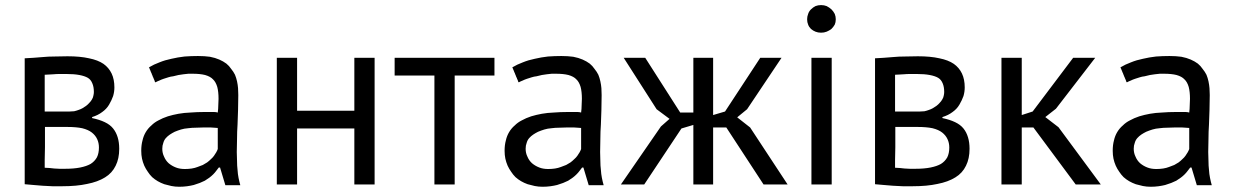

<svg xmlns="http://www.w3.org/2000/svg" viewBox="-20 -711 4756 740"><path d="M75.2 -1Q91.8 1 109.4 2Q127 3.9 144.5 4.9Q162.1 5.9 181.6 6.8Q200.2 6.8 220.7 6.8Q275.4 6.8 315.4 -2Q356.4 -9.8 384.8 -27.3Q412.1 -43.9 425.8 -72.3Q439.5 -99.6 439.5 -137.7Q439.5 -162.1 433.6 -181.6Q427.7 -201.2 416 -215.8Q404.3 -230.5 383.8 -240.2Q363.3 -250 335 -255.9Q335 -256.8 335 -259.8Q357.4 -266.6 374 -279.3Q390.6 -291 400.4 -307.6Q410.2 -324.2 416 -340.8Q420.9 -357.4 420.9 -374Q420.9 -405.3 410.2 -427.7Q399.4 -450.2 378.9 -464.8Q357.4 -479.5 323.2 -486.3Q289.1 -494.1 240.2 -494.1Q212.9 -494.1 189.5 -493.2Q166 -493.2 146.5 -491.2Q127.9 -489.3 109.4 -488.3Q91.8 -487.3 75.2 -486.3Q75.2 -324.2 75.2 -1ZM153.3 -221.7Q174.8 -221.7 239.3 -221.7Q273.4 -221.7 296.9 -216.8Q320.3 -210.9 334 -200.2Q347.7 -189.5 354.5 -174.8Q361.3 -160.2 361.3 -142.6Q361.3 -120.1 353.5 -104.5Q344.7 -88.9 329.1 -79.1Q313.5 -70.3 289.1 -65.4Q264.6 -60.5 231.4 -60.5Q219.7 -60.5 209 -60.5Q198.2 -61.5 189.5 -61.5Q180.7 -62.5 170.9 -63.5Q162.1 -63.5 152.3 -64.5Q152.3 -74.2 152.3 -94.7Q152.3 -114.3 153.3 -143.6Q153.3 -172.9 153.3 -192.4Q153.3 -211.9 153.3 -221.7ZM152.3 -281.2Q152.3 -316.4 152.3 -422.9Q161.1 -423.8 169.9 -423.8Q178.7 -424.8 187.5 -424.8Q196.3 -425.8 209 -425.8Q220.7 -425.8 236.3 -425.8Q265.6 -425.8 286.1 -421.9Q306.6 -418 318.4 -411.1Q330.1 -404.3 335.9 -389.6Q341.8 -376 341.8 -356.4Q341.8 -349.6 339.8 -341.8Q338.9 -335 334 -327.1Q330.1 -320.3 324.2 -314.5Q319.3 -308.6 311.5 -302.7Q305.7 -298.8 297.9 -293.9Q291 -290 282.2 -287.1Q274.4 -284.2 265.6 -282.2Q256.8 -281.2 248 -281.2Q245.1 -281.2 239.3 -281.2Q239.3 -281.2 238.3 -281.2Q238.3 -281.2 237.3 -281.2Q237.3 -281.2 236.3 -281.2Q236.3 -281.2 235.4 -281.2Q235.4 -281.2 234.4 -281.2Q234.4 -281.2 232.4 -281.2Q232.4 -281.2 231.4 -281.2Q231.4 -281.2 230.5 -281.2Q230.5 -281.2 229.5 -281.2Q229.5 -281.2 228.5 -281.2Q228.5 -281.2 227.5 -281.2Q227.5 -281.2 226.6 -281.2Q226.6 -281.2 225.6 -281.2Q224.6 -281.2 223.6 -281.2Q223.6 -281.2 222.7 -281.2Q222.7 -281.2 221.7 -281.2Q221.7 -281.2 220.7 -281.2Q220.7 -281.2 219.7 -281.2Q219.7 -281.2 218.8 -281.2Q218.8 -281.2 217.8 -281.2Q216.8 -281.2 215.8 -281.2Q215.8 -281.2 214.8 -281.2Q214.8 -281.2 213.9 -281.2Q213.9 -281.2 212.9 -281.2Q212.9 -281.2 211.9 -281.2Q211.9 -281.2 210.9 -281.2Q210.9 -281.2 210 -281.2Q209 -281.2 208 -281.2Q208 -281.2 207 -281.2Q207 -281.2 206.1 -281.2Q206.1 -281.2 205.1 -281.2Q205.1 -281.2 204.1 -281.2Q204.1 -281.2 203.1 -281.2Q203.1 -281.2 202.1 -281.2Q201.2 -281.2 200.2 -281.2Q200.2 -281.2 199.2 -281.2Q199.2 -281.2 198.2 -281.2Q198.2 -281.2 197.3 -281.2Q197.3 -281.2 196.3 -281.2Q196.3 -281.2 195.3 -281.2Q195.3 -281.2 194.3 -281.2Q194.3 -281.2 193.4 -281.2Q193.4 -281.2 192.4 -281.2Q192.4 -281.2 191.4 -281.2Q191.4 -281.2 190.4 -281.2Q190.4 -281.2 190.4 -281.2Q190.4 -281.2 189.5 -281.2Q189.5 -281.2 188.5 -281.2Q188.5 -281.2 187.5 -281.2Q187.5 -281.2 186.5 -281.2Q186.5 -281.2 185.5 -281.2Q185.5 -281.2 184.6 -281.2Q184.6 -281.2 183.6 -281.2Q183.6 -281.2 182.6 -281.2Q182.6 -281.2 181.6 -281.2Q181.6 -281.2 180.7 -281.2Q180.7 -281.2 179.7 -281.2Q179.7 -281.2 178.7 -281.2Q178.7 -281.2 177.7 -281.2Q177.7 -281.2 176.8 -281.2Q176.8 -281.2 175.8 -281.2Q174.8 -281.2 173.8 -281.2Q173.8 -281.2 172.9 -281.2Q172.9 -281.2 171.9 -281.2Q171.9 -281.2 170.9 -281.2Q170.9 -281.2 169.9 -281.2Q169.9 -281.2 168.9 -281.2Q168.9 -281.2 168 -281.2Q168 -281.2 168 -281.2Q168 -281.2 167 -281.2Q167 -281.2 166 -281.2Q166 -281.2 165 -281.2Q165 -281.2 163.1 -281.2Q163.1 -281.2 162.1 -281.2Q162.1 -281.2 161.1 -281.2Q161.1 -281.2 161.1 -281.2Q161.1 -281.2 160.2 -281.2Q159.2 -281.2 158.2 -281.2Q158.2 -281.2 157.2 -281.2Q157.2 -281.2 156.2 -281.2Q156.2 -281.2 156.2 -281.2Q156.2 -281.2 154.3 -281.2Q154.3 -281.2 153.3 -281.2Q153.3 -281.2 152.3 -281.2Z M579.1 -393.6Q585.9 -397.5 593.8 -400.4Q601.6 -404.3 610.4 -407.2Q619.1 -410.2 628.9 -413.1Q637.7 -416 647.5 -417Q657.2 -419.9 668 -421.9Q677.7 -423.8 687.5 -424.8Q697.3 -425.8 706.1 -426.8Q714.8 -426.8 722.7 -426.8Q751 -426.8 770.5 -421.9Q791 -416 800.8 -405.3Q811.5 -395.5 817.4 -376Q822.3 -357.4 822.3 -330.1Q822.3 -318.4 821.3 -304.7Q821.3 -292 819.3 -277.3Q812.5 -279.3 805.7 -279.3Q799.8 -279.3 793 -279.3Q784.2 -279.3 765.6 -279.3Q739.3 -279.3 714.8 -277.3Q689.5 -276.4 668 -272.5Q646.5 -268.6 627 -262.7Q606.4 -255.9 590.8 -247.1Q575.2 -239.3 563.5 -227.5Q550.8 -216.8 542 -202.1Q533.2 -187.5 529.3 -169.9Q524.4 -152.3 524.4 -129.9Q524.4 -113.3 527.3 -99.6Q530.3 -85.9 536.1 -72.3Q542 -59.6 549.8 -48.8Q556.6 -38.1 566.4 -28.3Q576.2 -19.5 587.9 -12.7Q599.6 -5.9 613.3 -1Q627 2.9 640.6 5.9Q655.3 8.8 670.9 8.8Q686.5 8.8 701.2 6.8Q714.8 4.9 726.6 2Q739.3 -2 750 -5.9Q760.7 -10.7 769.5 -14.6Q779.3 -20.5 787.1 -26.4Q794.9 -32.2 801.8 -39.1Q808.6 -45.9 813.5 -52.7Q818.4 -58.6 823.2 -65.4Q825.2 -65.4 828.1 -65.4Q833 -48.8 848.6 2.9Q863.3 2.9 906.2 2.9Q902.3 -10.7 899.4 -25.4Q896.5 -40 895.5 -56.6Q893.6 -72.3 893.6 -89.8Q892.6 -107.4 892.6 -125Q892.6 -149.4 893.6 -176.8Q893.6 -203.1 895.5 -230.5Q896.5 -257.8 897.5 -287.1Q898.4 -315.4 898.4 -344.7Q898.4 -358.4 897.5 -371.1Q896.5 -383.8 893.6 -397.5Q890.6 -411.1 885.7 -422.9Q879.9 -434.6 871.1 -445.3Q863.3 -457 852.5 -465.8Q840.8 -474.6 825.2 -481.4Q809.6 -488.3 789.1 -492.2Q768.6 -495.1 743.2 -495.1Q716.8 -495.1 691.4 -493.2Q665 -490.2 640.6 -484.4Q616.2 -479.5 594.7 -470.7Q573.2 -462.9 553.7 -451.2Q553.7 -451.2 554.7 -450.2Q554.7 -450.2 555.7 -449.2Q555.7 -449.2 555.7 -448.2Q555.7 -448.2 555.7 -447.3Q555.7 -447.3 556.6 -446.3Q556.6 -446.3 557.6 -444.3Q557.6 -444.3 557.6 -443.4Q557.6 -443.4 557.6 -442.4Q557.6 -442.4 558.6 -441.4Q558.6 -441.4 558.6 -440.4Q558.6 -440.4 559.6 -439.5Q559.6 -439.5 559.6 -439.5Q559.6 -439.5 559.6 -438.5Q559.6 -438.5 560.5 -437.5Q560.5 -437.5 560.5 -436.5Q560.5 -436.5 560.5 -435.5Q560.5 -435.5 561.5 -434.6Q561.5 -434.6 561.5 -433.6Q561.5 -433.6 561.5 -433.6Q561.5 -433.6 562.5 -432.6Q562.5 -432.6 562.5 -431.6Q562.5 -431.6 562.5 -430.7Q562.5 -430.7 563.5 -429.7Q563.5 -429.7 563.5 -429.7Q563.5 -429.7 564.5 -427.7Q564.5 -427.7 564.5 -426.8Q564.5 -426.8 564.5 -426.8Q564.5 -425.8 565.4 -424.8Q565.4 -424.8 565.4 -423.8Q565.4 -423.8 566.4 -422.9Q566.4 -422.9 566.4 -421.9Q566.4 -421.9 567.4 -420.9Q567.4 -420.9 567.4 -419.9Q567.4 -419.9 567.4 -418.9Q567.4 -418.9 568.4 -418Q568.4 -418 568.4 -418Q568.4 -418 568.4 -417Q568.4 -417 568.4 -417Q568.4 -417 569.3 -415Q569.3 -415 569.3 -414.1Q569.3 -414.1 570.3 -414.1Q570.3 -414.1 570.3 -413.1Q570.3 -413.1 570.3 -412.1Q570.3 -412.1 571.3 -411.1Q571.3 -411.1 571.3 -410.2Q571.3 -410.2 572.3 -409.2Q572.3 -409.2 572.3 -408.2Q572.3 -408.2 572.3 -407.2Q572.3 -407.2 573.2 -406.2Q573.2 -406.2 573.2 -405.3Q573.2 -405.3 574.2 -404.3Q574.2 -404.3 574.2 -403.3Q574.2 -403.3 575.2 -402.3Q575.2 -402.3 575.2 -401.4Q575.2 -401.4 575.2 -400.4Q575.2 -400.4 576.2 -399.4Q576.2 -399.4 576.2 -397.5Q576.2 -397.5 577.1 -396.5Q577.1 -396.5 577.1 -395.5Q577.1 -395.5 578.1 -394.5Q578.1 -394.5 579.1 -393.6ZM629.9 -82Q618.2 -92.8 612.3 -107.4Q605.5 -121.1 605.5 -137.7Q605.5 -150.4 609.4 -160.2Q612.3 -170.9 619.1 -178.7Q626 -186.5 634.8 -192.4Q643.6 -198.2 653.3 -203.1Q665 -208 677.7 -211.9Q690.4 -215.8 705.1 -216.8Q719.7 -218.8 734.4 -218.8Q749 -219.7 763.7 -219.7Q770.5 -219.7 778.3 -219.7Q785.2 -219.7 792 -219.7Q798.8 -219.7 805.7 -218.8Q812.5 -218.8 819.3 -217.8Q819.3 -190.4 819.3 -136.7Q817.4 -130.9 813.5 -124Q809.6 -118.2 804.7 -110.4Q799.8 -103.5 793 -97.7Q786.1 -90.8 778.3 -85Q770.5 -80.1 761.7 -75.2Q752 -71.3 741.2 -67.4Q731.4 -63.5 718.8 -61.5Q706.1 -59.6 692.4 -59.6Q672.9 -59.6 658.2 -65.4Q642.6 -71.3 629.9 -82Z M1345.7 0Q1365.2 0 1423.8 0Q1423.8 -122.1 1423.8 -488.3Q1404.3 -488.3 1345.7 -488.3Q1345.7 -437.5 1345.7 -284.2Q1290 -284.2 1125 -284.2Q1125 -335 1125 -488.3Q1105.5 -488.3 1046.9 -488.3Q1046.9 -366.2 1046.9 0Q1066.4 0 1125 0Q1125 -53.7 1125 -215.8Q1179.7 -215.8 1345.7 -215.8Q1345.7 -162.1 1345.7 0Z M1885.7 -488.3Q1790 -488.3 1501 -488.3Q1501 -470.7 1501 -419.9Q1539.1 -419.9 1654.3 -419.9Q1654.3 -315.4 1654.3 0Q1673.8 0 1732.4 0Q1732.4 -105.5 1732.4 -419.9Q1770.5 -419.9 1885.7 -419.9Q1885.7 -437.5 1885.7 -488.3Z M1979.5 -393.6Q1986.3 -397.5 1994.1 -400.4Q2002 -404.3 2010.7 -407.2Q2019.5 -410.2 2029.3 -413.1Q2038.1 -416 2047.9 -417Q2057.6 -419.9 2068.4 -421.9Q2078.1 -423.8 2087.9 -424.8Q2097.7 -425.8 2106.4 -426.8Q2115.2 -426.8 2123 -426.8Q2151.4 -426.8 2170.9 -421.9Q2191.4 -416 2201.2 -405.3Q2211.9 -395.5 2217.8 -376Q2222.7 -357.4 2222.7 -330.1Q2222.7 -318.4 2221.7 -304.7Q2221.7 -292 2219.7 -277.3Q2212.9 -279.3 2206.1 -279.3Q2200.2 -279.3 2193.4 -279.3Q2184.6 -279.3 2166 -279.3Q2139.6 -279.3 2115.2 -277.3Q2089.8 -276.4 2068.4 -272.5Q2046.9 -268.6 2027.3 -262.7Q2006.8 -255.9 1991.2 -247.1Q1975.6 -239.3 1963.9 -227.5Q1951.2 -216.8 1942.4 -202.1Q1933.6 -187.5 1929.7 -169.9Q1924.8 -152.3 1924.8 -129.9Q1924.8 -113.3 1927.7 -99.6Q1930.7 -85.9 1936.5 -72.3Q1942.4 -59.6 1950.2 -48.8Q1957 -38.1 1966.8 -28.3Q1976.6 -19.5 1988.3 -12.7Q2000 -5.9 2013.7 -1Q2027.3 2.9 2041 5.9Q2055.7 8.8 2071.3 8.8Q2086.9 8.8 2101.6 6.8Q2115.2 4.9 2127 2Q2139.6 -2 2150.4 -5.9Q2161.1 -10.7 2169.9 -14.6Q2179.7 -20.5 2187.5 -26.4Q2195.3 -32.2 2202.1 -39.1Q2209 -45.9 2213.9 -52.7Q2218.8 -58.6 2223.6 -65.4Q2225.6 -65.4 2228.5 -65.4Q2233.4 -48.8 2249 2.9Q2263.7 2.9 2306.6 2.9Q2302.7 -10.7 2299.8 -25.4Q2296.9 -40 2295.9 -56.6Q2293.9 -72.3 2293.9 -89.8Q2293 -107.4 2293 -125Q2293 -149.4 2293.9 -176.8Q2293.9 -203.1 2295.9 -230.5Q2296.9 -257.8 2297.9 -287.1Q2298.8 -315.4 2298.8 -344.7Q2298.8 -358.4 2297.9 -371.1Q2296.9 -383.8 2293.9 -397.5Q2291 -411.1 2286.1 -422.9Q2280.3 -434.6 2271.5 -445.3Q2263.7 -457 2252.9 -465.8Q2241.2 -474.6 2225.6 -481.4Q2210 -488.3 2189.5 -492.2Q2168.9 -495.1 2143.6 -495.1Q2117.2 -495.1 2091.8 -493.2Q2065.4 -490.2 2041 -484.4Q2016.6 -479.5 1995.1 -470.7Q1973.6 -462.9 1954.1 -451.2Q1954.1 -451.2 1955.1 -450.2Q1955.1 -450.2 1956.1 -449.2Q1956.1 -449.2 1956.1 -448.2Q1956.1 -448.2 1956.1 -447.3Q1956.1 -447.3 1957 -446.3Q1957 -446.3 1958 -444.3Q1958 -444.3 1958 -443.4Q1958 -443.4 1958 -442.4Q1958 -442.4 1959 -441.4Q1959 -441.4 1959 -440.4Q1959 -440.4 1960 -439.5Q1960 -439.5 1960 -439.5Q1960 -439.5 1960 -438.5Q1960 -438.5 1960.9 -437.5Q1960.9 -437.5 1960.9 -436.5Q1960.9 -436.5 1960.9 -435.5Q1960.9 -435.5 1961.9 -434.6Q1961.9 -434.6 1961.9 -433.6Q1961.9 -433.6 1961.9 -433.6Q1961.9 -433.6 1962.9 -432.6Q1962.9 -432.6 1962.9 -431.6Q1962.9 -431.6 1962.9 -430.7Q1962.9 -430.7 1963.9 -429.7Q1963.9 -429.7 1963.9 -429.7Q1963.9 -429.7 1964.8 -427.7Q1964.8 -427.7 1964.8 -426.8Q1964.8 -426.8 1964.8 -426.8Q1964.8 -425.8 1965.8 -424.8Q1965.8 -424.8 1965.8 -423.8Q1965.8 -423.8 1966.8 -422.9Q1966.8 -422.9 1966.8 -421.9Q1966.8 -421.9 1967.8 -420.9Q1967.8 -420.9 1967.8 -419.9Q1967.8 -419.9 1967.8 -418.9Q1967.8 -418.9 1968.8 -418Q1968.8 -418 1968.8 -418Q1968.8 -418 1968.8 -417Q1968.8 -417 1968.8 -417Q1968.8 -417 1969.7 -415Q1969.7 -415 1969.7 -414.1Q1969.7 -414.1 1970.7 -414.1Q1970.7 -414.1 1970.7 -413.1Q1970.7 -413.1 1970.7 -412.1Q1970.7 -412.1 1971.7 -411.1Q1971.7 -411.1 1971.7 -410.2Q1971.7 -410.2 1972.7 -409.2Q1972.7 -409.2 1972.7 -408.2Q1972.7 -408.2 1972.7 -407.2Q1972.7 -407.2 1973.6 -406.2Q1973.6 -406.2 1973.6 -405.3Q1973.6 -405.3 1974.6 -404.3Q1974.6 -404.3 1974.6 -403.3Q1974.6 -403.3 1975.6 -402.3Q1975.6 -402.3 1975.6 -401.4Q1975.6 -401.4 1975.6 -400.4Q1975.6 -400.4 1976.6 -399.4Q1976.6 -399.4 1976.6 -397.5Q1976.6 -397.5 1977.5 -396.5Q1977.5 -396.5 1977.5 -395.5Q1977.5 -395.5 1978.5 -394.5Q1978.5 -394.5 1979.5 -393.6ZM2030.3 -82Q2018.6 -92.8 2012.7 -107.4Q2005.9 -121.1 2005.9 -137.7Q2005.9 -150.4 2009.8 -160.2Q2012.7 -170.9 2019.5 -178.7Q2026.4 -186.5 2035.2 -192.4Q2043.9 -198.2 2053.7 -203.1Q2065.4 -208 2078.1 -211.9Q2090.8 -215.8 2105.5 -216.8Q2120.1 -218.8 2134.8 -218.8Q2149.4 -219.7 2164.1 -219.7Q2170.9 -219.7 2178.7 -219.7Q2185.5 -219.7 2192.4 -219.7Q2199.2 -219.7 2206.1 -218.8Q2212.9 -218.8 2219.7 -217.8Q2219.7 -190.4 2219.7 -136.7Q2217.8 -130.9 2213.9 -124Q2210 -118.2 2205.1 -110.4Q2200.2 -103.5 2193.4 -97.7Q2186.5 -90.8 2178.7 -85Q2170.9 -80.1 2162.1 -75.2Q2152.3 -71.3 2141.6 -67.4Q2131.8 -63.5 2119.1 -61.5Q2106.4 -59.6 2092.8 -59.6Q2073.2 -59.6 2058.6 -65.4Q2043 -71.3 2030.3 -82Z M2652.3 -229.5Q2652.3 -171.9 2652.3 0Q2670.9 0 2728.5 0Q2728.5 -54.7 2728.5 -219.7Q2741.2 -219.7 2779.3 -219.7Q2815.4 -165 2922.9 0Q2946.3 0 3015.6 0Q2979.5 -54.7 2871.1 -219.7Q2858.4 -229.5 2821.3 -258.8Q2831.1 -266.6 2859.4 -290Q2892.6 -339.8 2992.2 -488.3Q2971.7 -488.3 2910.2 -488.3Q2876 -436.5 2774.4 -281.2Q2762.7 -277.3 2728.5 -267.6Q2728.5 -322.3 2728.5 -488.3Q2709 -488.3 2652.3 -488.3Q2652.3 -435.5 2652.3 -277.3Q2639.6 -277.3 2601.6 -277.3Q2568.4 -330.1 2466.8 -488.3Q2446.3 -488.3 2383.8 -488.3Q2416 -438.5 2510.7 -290Q2523.4 -281.2 2560.5 -252.9Q2552.7 -246.1 2527.3 -223.6Q2488.3 -168 2373 0Q2395.5 0 2462.9 0Q2499 -53.7 2606.4 -215.8Q2618.2 -218.8 2652.3 -229.5Z M3107.4 0Q3127 0 3185.5 0Q3185.5 -122.1 3185.5 -488.3Q3166 -488.3 3107.4 -488.3Q3107.4 -366.2 3107.4 0ZM3105.5 -599.6Q3113.3 -592.8 3123 -588.9Q3132.8 -585 3144.5 -585Q3156.2 -585 3166 -588.9Q3175.8 -592.8 3184.6 -599.6Q3192.4 -607.4 3197.3 -616.2Q3201.2 -625 3201.2 -636.7Q3201.2 -647.5 3197.3 -657.2Q3192.4 -667 3184.6 -674.8Q3175.8 -682.6 3166 -687.5Q3156.2 -691.4 3144.5 -691.4Q3132.8 -691.4 3123 -687.5Q3113.3 -682.6 3105.5 -674.8Q3097.7 -667 3094.7 -657.2Q3090.8 -647.5 3090.8 -636.7Q3090.8 -625 3094.7 -616.2Q3097.7 -607.4 3105.5 -599.6Z M3352.5 -1Q3369.1 1 3386.7 2Q3404.3 3.9 3421.9 4.9Q3439.5 5.9 3459 6.8Q3477.5 6.8 3498 6.8Q3552.7 6.8 3592.8 -2Q3633.8 -9.8 3662.1 -27.3Q3689.5 -43.9 3703.1 -72.3Q3716.8 -99.6 3716.8 -137.7Q3716.8 -162.1 3710.9 -181.6Q3705.1 -201.2 3693.4 -215.8Q3681.6 -230.5 3661.1 -240.2Q3640.6 -250 3612.3 -255.9Q3612.3 -256.8 3612.3 -259.8Q3634.8 -266.6 3651.4 -279.3Q3668 -291 3677.7 -307.6Q3687.5 -324.2 3693.4 -340.8Q3698.2 -357.4 3698.2 -374Q3698.2 -405.3 3687.5 -427.7Q3676.8 -450.2 3656.2 -464.8Q3634.8 -479.5 3600.6 -486.3Q3566.4 -494.1 3517.6 -494.1Q3490.2 -494.1 3466.8 -493.2Q3443.4 -493.2 3423.8 -491.2Q3405.3 -489.3 3386.7 -488.3Q3369.1 -487.3 3352.5 -486.3Q3352.5 -324.2 3352.5 -1ZM3430.7 -221.7Q3452.1 -221.7 3516.6 -221.7Q3550.8 -221.7 3574.2 -216.8Q3597.7 -210.9 3611.3 -200.2Q3625 -189.5 3631.8 -174.8Q3638.7 -160.2 3638.7 -142.6Q3638.7 -120.1 3630.9 -104.5Q3622.1 -88.9 3606.4 -79.1Q3590.8 -70.3 3566.4 -65.4Q3542 -60.5 3508.8 -60.5Q3497.1 -60.5 3486.3 -60.5Q3475.6 -61.5 3466.8 -61.5Q3458 -62.5 3448.2 -63.5Q3439.5 -63.5 3429.7 -64.5Q3429.7 -74.2 3429.7 -94.7Q3429.7 -114.3 3430.7 -143.6Q3430.7 -172.9 3430.7 -192.4Q3430.7 -211.9 3430.7 -221.7ZM3429.7 -281.2Q3429.7 -316.4 3429.7 -422.9Q3438.5 -423.8 3447.3 -423.8Q3456.1 -424.8 3464.8 -424.8Q3473.6 -425.8 3486.3 -425.8Q3498 -425.8 3513.7 -425.8Q3543 -425.8 3563.5 -421.9Q3584 -418 3595.7 -411.1Q3607.4 -404.3 3613.3 -389.6Q3619.1 -376 3619.1 -356.4Q3619.1 -349.6 3617.2 -341.8Q3616.2 -335 3611.3 -327.1Q3607.4 -320.3 3601.6 -314.5Q3596.7 -308.6 3588.9 -302.7Q3583 -298.8 3575.2 -293.9Q3568.4 -290 3559.6 -287.1Q3551.8 -284.2 3543 -282.2Q3534.2 -281.2 3525.4 -281.2Q3522.5 -281.2 3516.6 -281.2Q3516.6 -281.2 3515.6 -281.2Q3515.6 -281.2 3514.6 -281.2Q3514.6 -281.2 3513.7 -281.2Q3513.7 -281.2 3512.7 -281.2Q3512.7 -281.2 3511.7 -281.2Q3511.7 -281.2 3509.8 -281.2Q3509.8 -281.2 3508.8 -281.2Q3508.8 -281.2 3507.8 -281.2Q3507.8 -281.2 3506.8 -281.2Q3506.8 -281.2 3505.9 -281.2Q3505.9 -281.2 3504.9 -281.2Q3504.9 -281.2 3503.9 -281.2Q3503.9 -281.2 3502.9 -281.2Q3502 -281.2 3501 -281.2Q3501 -281.2 3500 -281.2Q3500 -281.2 3499 -281.2Q3499 -281.2 3498 -281.2Q3498 -281.2 3497.1 -281.2Q3497.1 -281.2 3496.1 -281.2Q3496.1 -281.2 3495.1 -281.2Q3494.1 -281.2 3493.2 -281.2Q3493.2 -281.2 3492.2 -281.2Q3492.2 -281.2 3491.2 -281.2Q3491.2 -281.2 3490.2 -281.2Q3490.2 -281.2 3489.3 -281.2Q3489.3 -281.2 3488.3 -281.2Q3488.3 -281.2 3487.3 -281.2Q3486.3 -281.2 3485.4 -281.2Q3485.4 -281.2 3484.4 -281.2Q3484.4 -281.2 3483.4 -281.2Q3483.4 -281.2 3482.4 -281.2Q3482.4 -281.2 3481.4 -281.2Q3481.4 -281.2 3480.5 -281.2Q3480.5 -281.2 3479.5 -281.2Q3478.5 -281.2 3477.5 -281.2Q3477.5 -281.2 3476.6 -281.2Q3476.6 -281.2 3475.6 -281.2Q3475.6 -281.2 3474.6 -281.2Q3474.6 -281.2 3473.6 -281.2Q3473.6 -281.2 3472.7 -281.2Q3472.7 -281.2 3471.7 -281.2Q3471.7 -281.2 3470.7 -281.2Q3470.7 -281.2 3469.7 -281.2Q3469.7 -281.2 3468.8 -281.2Q3468.8 -281.2 3467.8 -281.2Q3467.8 -281.2 3467.8 -281.2Q3467.8 -281.2 3466.8 -281.2Q3466.8 -281.2 3465.8 -281.2Q3465.8 -281.2 3464.8 -281.2Q3464.8 -281.2 3463.9 -281.2Q3463.9 -281.2 3462.9 -281.2Q3462.9 -281.2 3461.9 -281.2Q3461.9 -281.2 3460.9 -281.2Q3460.9 -281.2 3460 -281.2Q3460 -281.2 3459 -281.2Q3459 -281.2 3458 -281.2Q3458 -281.2 3457 -281.2Q3457 -281.2 3456.1 -281.2Q3456.1 -281.2 3455.1 -281.2Q3455.1 -281.2 3454.1 -281.2Q3454.1 -281.2 3453.1 -281.2Q3452.1 -281.2 3451.2 -281.2Q3451.2 -281.2 3450.2 -281.2Q3450.2 -281.2 3449.2 -281.2Q3449.2 -281.2 3448.2 -281.2Q3448.2 -281.2 3447.3 -281.2Q3447.3 -281.2 3446.3 -281.2Q3446.3 -281.2 3445.3 -281.2Q3445.3 -281.2 3445.3 -281.2Q3445.3 -281.2 3444.3 -281.2Q3444.3 -281.2 3443.4 -281.2Q3443.4 -281.2 3442.4 -281.2Q3442.4 -281.2 3440.4 -281.2Q3440.4 -281.2 3439.5 -281.2Q3439.5 -281.2 3438.5 -281.2Q3438.5 -281.2 3438.5 -281.2Q3438.5 -281.2 3437.5 -281.2Q3436.5 -281.2 3435.5 -281.2Q3435.5 -281.2 3434.6 -281.2Q3434.6 -281.2 3433.6 -281.2Q3433.6 -281.2 3433.6 -281.2Q3433.6 -281.2 3431.6 -281.2Q3431.6 -281.2 3430.7 -281.2Q3430.7 -281.2 3429.7 -281.2Z M4126 0Q4150.4 0 4222.7 0Q4181.6 -54.7 4059.6 -220.7Q4046.9 -230.5 4008.8 -259.8Q4018.6 -267.6 4049.8 -292Q4087.9 -340.8 4201.2 -488.3Q4179.7 -488.3 4116.2 -488.3Q4077.1 -436.5 3960 -281.2Q3949.2 -277.3 3918 -267.6Q3918 -322.3 3918 -488.3Q3898.4 -488.3 3839.8 -488.3Q3839.8 -366.2 3839.8 0Q3859.4 0 3918 0Q3918 -54.7 3918 -219.7Q3928.7 -219.7 3962.9 -219.7Q4003.9 -165 4126 0Z M4323.2 -393.6Q4330.1 -397.5 4337.9 -400.4Q4345.7 -404.3 4354.5 -407.2Q4363.3 -410.2 4373 -413.1Q4381.8 -416 4391.6 -417Q4401.4 -419.9 4412.1 -421.9Q4421.9 -423.8 4431.6 -424.8Q4441.4 -425.8 4450.2 -426.8Q4459 -426.8 4466.8 -426.8Q4495.1 -426.8 4514.6 -421.9Q4535.2 -416 4544.9 -405.3Q4555.7 -395.5 4561.5 -376Q4566.4 -357.4 4566.4 -330.1Q4566.4 -318.4 4565.4 -304.7Q4565.4 -292 4563.5 -277.3Q4556.6 -279.3 4549.8 -279.3Q4543.9 -279.3 4537.1 -279.3Q4528.3 -279.3 4509.8 -279.3Q4483.4 -279.3 4459 -277.3Q4433.6 -276.4 4412.1 -272.5Q4390.6 -268.6 4371.1 -262.7Q4350.6 -255.9 4335 -247.1Q4319.3 -239.3 4307.6 -227.5Q4294.9 -216.8 4286.1 -202.1Q4277.3 -187.5 4273.4 -169.9Q4268.6 -152.3 4268.6 -129.9Q4268.6 -113.3 4271.5 -99.6Q4274.4 -85.9 4280.3 -72.3Q4286.1 -59.6 4293.9 -48.8Q4300.8 -38.1 4310.5 -28.3Q4320.3 -19.5 4332 -12.7Q4343.8 -5.9 4357.4 -1Q4371.1 2.9 4384.8 5.9Q4399.4 8.8 4415 8.8Q4430.7 8.8 4445.3 6.8Q4459 4.9 4470.7 2Q4483.4 -2 4494.1 -5.9Q4504.9 -10.7 4513.7 -14.6Q4523.4 -20.5 4531.2 -26.4Q4539.1 -32.2 4545.9 -39.1Q4552.7 -45.9 4557.6 -52.7Q4562.5 -58.6 4567.4 -65.4Q4569.3 -65.4 4572.3 -65.4Q4577.1 -48.8 4592.8 2.9Q4607.4 2.9 4650.4 2.9Q4646.5 -10.7 4643.6 -25.4Q4640.6 -40 4639.6 -56.6Q4637.7 -72.3 4637.7 -89.8Q4636.7 -107.4 4636.7 -125Q4636.7 -149.4 4637.7 -176.8Q4637.7 -203.1 4639.6 -230.5Q4640.6 -257.8 4641.6 -287.1Q4642.6 -315.4 4642.6 -344.7Q4642.6 -358.4 4641.6 -371.1Q4640.6 -383.8 4637.7 -397.5Q4634.8 -411.1 4629.9 -422.9Q4624 -434.6 4615.2 -445.3Q4607.4 -457 4596.7 -465.8Q4585 -474.6 4569.3 -481.4Q4553.7 -488.3 4533.2 -492.2Q4512.7 -495.1 4487.3 -495.1Q4460.9 -495.1 4435.5 -493.2Q4409.2 -490.2 4384.8 -484.4Q4360.4 -479.5 4338.9 -470.7Q4317.4 -462.9 4297.9 -451.2Q4297.9 -451.2 4298.8 -450.2Q4298.8 -450.2 4299.8 -449.2Q4299.8 -449.2 4299.8 -448.2Q4299.8 -448.2 4299.8 -447.3Q4299.8 -447.3 4300.8 -446.3Q4300.8 -446.3 4301.8 -444.3Q4301.8 -444.3 4301.8 -443.4Q4301.8 -443.4 4301.8 -442.4Q4301.8 -442.4 4302.7 -441.4Q4302.7 -441.4 4302.7 -440.4Q4302.7 -440.4 4303.7 -439.5Q4303.7 -439.5 4303.7 -439.5Q4303.7 -439.5 4303.7 -438.5Q4303.7 -438.5 4304.7 -437.5Q4304.7 -437.5 4304.7 -436.5Q4304.7 -436.5 4304.7 -435.5Q4304.7 -435.5 4305.7 -434.6Q4305.7 -434.6 4305.7 -433.6Q4305.7 -433.6 4305.7 -433.6Q4305.7 -433.6 4306.6 -432.6Q4306.6 -432.6 4306.6 -431.6Q4306.6 -431.6 4306.6 -430.7Q4306.6 -430.7 4307.6 -429.7Q4307.6 -429.7 4307.6 -429.7Q4307.6 -429.7 4308.6 -427.7Q4308.6 -427.7 4308.6 -426.8Q4308.6 -426.8 4308.6 -426.8Q4308.6 -425.8 4309.6 -424.8Q4309.6 -424.8 4309.6 -423.8Q4309.6 -423.8 4310.5 -422.9Q4310.5 -422.9 4310.5 -421.9Q4310.5 -421.9 4311.5 -420.9Q4311.5 -420.9 4311.5 -419.9Q4311.5 -419.9 4311.5 -418.9Q4311.5 -418.9 4312.5 -418Q4312.5 -418 4312.5 -418Q4312.5 -418 4312.5 -417Q4312.5 -417 4312.5 -417Q4312.5 -417 4313.5 -415Q4313.5 -415 4313.5 -414.1Q4313.5 -414.1 4314.5 -414.1Q4314.5 -414.1 4314.5 -413.1Q4314.5 -413.1 4314.5 -412.1Q4314.5 -412.1 4315.4 -411.1Q4315.4 -411.1 4315.4 -410.2Q4315.4 -410.2 4316.4 -409.2Q4316.4 -409.2 4316.4 -408.2Q4316.4 -408.2 4316.4 -407.2Q4316.4 -407.2 4317.4 -406.2Q4317.4 -406.2 4317.4 -405.3Q4317.4 -405.3 4318.4 -404.3Q4318.4 -404.3 4318.4 -403.3Q4318.4 -403.3 4319.3 -402.3Q4319.3 -402.3 4319.3 -401.4Q4319.3 -401.4 4319.3 -400.4Q4319.3 -400.4 4320.3 -399.4Q4320.3 -399.4 4320.3 -397.5Q4320.3 -397.5 4321.3 -396.5Q4321.3 -396.5 4321.3 -395.5Q4321.3 -395.5 4322.3 -394.5Q4322.3 -394.5 4323.2 -393.6ZM4374 -82Q4362.3 -92.8 4356.4 -107.4Q4349.6 -121.1 4349.6 -137.7Q4349.6 -150.4 4353.5 -160.2Q4356.4 -170.9 4363.3 -178.7Q4370.1 -186.5 4378.9 -192.4Q4387.7 -198.2 4397.5 -203.1Q4409.2 -208 4421.9 -211.9Q4434.6 -215.8 4449.2 -216.8Q4463.9 -218.8 4478.5 -218.8Q4493.2 -219.7 4507.8 -219.7Q4514.6 -219.7 4522.5 -219.7Q4529.3 -219.7 4536.1 -219.7Q4543 -219.7 4549.8 -218.8Q4556.6 -218.8 4563.5 -217.8Q4563.5 -190.4 4563.5 -136.7Q4561.5 -130.9 4557.6 -124Q4553.7 -118.2 4548.8 -110.4Q4543.9 -103.5 4537.1 -97.7Q4530.3 -90.8 4522.5 -85Q4514.6 -80.1 4505.9 -75.2Q4496.1 -71.3 4485.4 -67.4Q4475.6 -63.5 4462.9 -61.5Q4450.2 -59.6 4436.5 -59.6Q4417 -59.6 4402.3 -65.4Q4386.7 -71.3 4374 -82Z"/></svg>

Font: Aptus Gothic JP
Style: Medium
Weight: 400
Designer: Fuminori Ogawa / Motoya
Version: Version 1